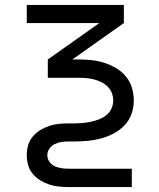

<svg xmlns="http://www.w3.org/2000/svg" viewBox="-20 -540 640 775"><path d="M258 215Q238 215 217.5 213Q197 211 178 204.5Q159 198 142 187.5Q125 177 112 161.5Q99 146 93.5 126Q88 106 88 86Q88 66 93.5 46.5Q99 27 112 11.5Q125 -4 142 -14.5Q159 -25 178 -31.5Q197 -38 217.5 -40Q238 -42 258 -42H279Q296 -42 313 -43.5Q330 -45 346.5 -48.5Q363 -52 379 -58Q395 -64 408.5 -74.5Q422 -85 429.5 -101Q437 -117 437 -134Q437 -134 437 -134Q437 -134 437 -134Q437 -150 431.5 -164.5Q426 -179 415 -190Q404 -201 390 -208Q376 -215 361 -219Q346 -223 330.5 -224.5Q315 -226 300 -226H173V-300L381 -447H88V-520H480V-447L272 -300H300Q326 -300 352 -297Q378 -294 402.5 -286Q427 -278 449.5 -264.5Q472 -251 488.5 -231Q505 -211 512.5 -185.5Q520 -160 520 -134H479H520Q520 -134 520 -134Q520 -134 520 -134Q520 -106 510.5 -79.5Q501 -53 482 -33.5Q463 -14 438.5 -1Q414 12 387.5 19Q361 26 333.5 28.5Q306 31 279 31H258Q243 31 228.5 33Q214 35 201 41.5Q188 48 179.5 60Q171 72 171 86Q171 101 179.5 113Q188 125 201 131Q214 137 228.5 139Q243 141 258 141H512V215Z"/></svg>

Font: Bmono
Style: Regular
Weight: 400
Monospace: yes
Designer: Belleve Invis
Foundry: Belleve Invis
Version: Version 11.2.2; ttfautohint (v1.8.2)